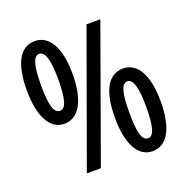

<svg xmlns="http://www.w3.org/2000/svg" viewBox="-130 -847 956 978"><g transform="rotate(-20 348.0 -357.5)"><path d="M160 -724C80 -724 37 -645 37 -501C37 -360 82 -276 160 -276C239 -276 285 -358 285 -501C285 -643 239 -724 160 -724ZM513 -714H438L180 0H256ZM160 -655C191 -655 207 -605 207 -501C207 -395 193 -346 161 -346C127 -346 114 -396 114 -501C114 -604 127 -655 160 -655ZM535 -439C455 -439 411 -362 411 -216C411 -76 455 9 535 9C614 9 659 -72 659 -216C659 -358 613 -439 535 -439ZM534 -370C566 -370 580 -315 580 -216C580 -115 568 -61 535 -61C501 -61 489 -112 489 -216C489 -319 501 -370 534 -370Z"/></g></svg>

Font: Noto Sans Arabic UI XCn Md
Style: Regular
Weight: 500
Width: 2
Designer: Monotype Design Team, Nadine Chahine and Nizar Qandah
Foundry: Monotype Imaging Inc.
Version: Version 2.010